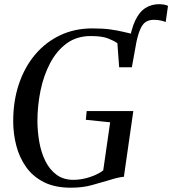

<svg xmlns="http://www.w3.org/2000/svg" viewBox="-20 -887 822 916"><path d="M607.5 -609 594 -670.5Q604.5 -746 625 -788.8Q645.5 -831.5 674.5 -849.2Q703.5 -867 738 -867Q751.5 -867 762.5 -865Q773.5 -863 781.5 -859L770.5 -782Q759.5 -786.5 744.8 -789.5Q730 -792.5 714 -792.5Q691 -792.5 674.8 -782Q658.5 -771.5 646.8 -742Q635 -712.5 624.5 -655.5ZM318 8.5Q241.5 8.5 189 -18.2Q136.5 -45 104.5 -90.2Q72.5 -135.5 58 -191.2Q43.5 -247 43 -305Q42.5 -403.5 70 -485.5Q97.5 -567.5 148 -627Q198.5 -686.5 267.5 -719Q336.5 -751.5 420 -751.5Q469.5 -751.5 504.8 -746.8Q540 -742 565.2 -735.8Q590.5 -729.5 610 -725.5Q616.5 -724 622.8 -722.5Q629 -721 637 -720.5L609 -566H548.5L540 -681Q523 -693 494.5 -704Q466 -715 412.5 -715Q346 -715 298 -679.8Q250 -644.5 219 -585.5Q188 -526.5 173.2 -454.2Q158.5 -382 158.5 -308Q159 -256.5 168 -207Q177 -157.5 197.2 -117.2Q217.5 -77 250.2 -53Q283 -29 330.5 -29Q368 -29 407.5 -41.8Q447 -54.5 472.5 -74L505.5 -303.5L389.5 -315.5L393.5 -357H616L571 -43.5Q556 -42.5 538.5 -38.2Q521 -34 497.5 -26.5Q463 -16.5 418.8 -4Q374.5 8.5 318 8.5Z"/></svg>

Font: Merriweather 96pt
Style: Italic
Weight: 400
Italic angle: -7.8°
Version: Version 2.101